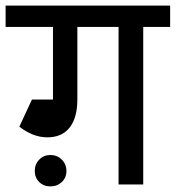

<svg xmlns="http://www.w3.org/2000/svg" viewBox="-45 -658 627 685"><path d="M-25 -562V-638H322V-562ZM144 -302V-630H231V-302ZM124 -168V-248Q147 -248 159.5 -262.5Q172 -277 172 -303H231Q231 -238 203.5 -203Q176 -168 124 -168ZM24 -206 62 -278Q100 -248 124 -248V-168Q73 -168 24 -206ZM24 -206 69 -303H187V-228ZM378 0V-626H466V0ZM282 -562V-638H562V-562ZM135 7Q111 7 95 -8.5Q79 -24 79 -48Q79 -72 95 -88.5Q111 -105 135 -105Q159 -105 175.5 -88.5Q192 -72 192 -48Q192 -24 175.5 -8.5Q159 7 135 7Z"/></svg>

Font: Akshar Light
Style: Regular
Weight: 400
Version: Version 1.100